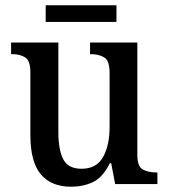

<svg xmlns="http://www.w3.org/2000/svg" viewBox="-20 -697 639 727"><path d="M249 10Q174 10 134.5 -37Q95 -84 95 -186V-423Q95 -467 75.5 -479.5Q56 -492 25 -492H22V-536H201V-196Q201 -130 219.5 -94Q238 -58 289 -58Q345 -58 370 -102Q395 -146 395 -218V-421Q395 -468 374 -480Q353 -492 324 -492H321V-536H500V-111Q500 -66 521 -55Q542 -44 572 -44H576V0H416L401 -79H396Q369 -25 332 -7.5Q295 10 249 10ZM153 -614V-677H421V-614Z"/></svg>

Font: Noto Serif Bengali SemiCondensed Medium
Style: Regular
Weight: 500
Width: 4
Designer: Juan Bruce, Universal Thirst, Indian Type Foundry and the Monotype Design Team.
Foundry: Monotype Imaging Inc.
Version: Version 2.003; ttfautohint (v1.8.4.7-5d5b)